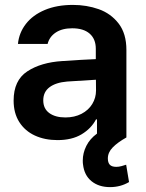

<svg xmlns="http://www.w3.org/2000/svg" viewBox="-20 -557 590 778"><path d="M316.4 109.4Q315.4 104.5 315.4 93.8Q315.4 63 329.8 34.2Q344.2 5.4 373 -15.6V-73.2H369.1Q349.6 -36.1 310.5 -12.7Q271.5 10.7 212.9 10.7Q161.6 10.7 121.3 -7.8Q81.1 -26.4 58.1 -62.5Q35.2 -98.6 35.2 -149.4Q35.2 -231.4 90.6 -267.8Q146 -304.2 232.4 -309.6Q316.9 -315.4 368.2 -317.4V-359.4Q368.2 -398.9 343.3 -420.7Q318.4 -442.4 272.5 -442.4Q231.9 -442.4 206.1 -425.3Q180.2 -408.2 172.9 -378.9H52.7Q57.1 -424.3 85 -460.2Q112.8 -496.1 161.6 -516.6Q210.4 -537.1 275.4 -537.1Q331.1 -537.1 380.1 -519.8Q429.2 -502.4 460.7 -461.7Q492.2 -420.9 492.2 -354.5V0Q456.5 20 436.8 40.3Q417 60.5 417 85Q417 102.1 425 110.6Q433.1 119.1 451.2 119.1Q461.9 119.1 472.7 116Q483.4 112.8 491.2 110.4L502.9 180.7Q468.3 201.2 425.8 201.2Q380.4 201.2 350.8 177.2Q321.3 153.3 316.4 109.4ZM245.1 -81.1Q281.7 -81.1 310.1 -95.7Q338.4 -110.4 353.8 -135.5Q369.1 -160.6 369.1 -190.4L368.7 -233.9L252 -226.6Q206.1 -222.7 180.7 -203.6Q155.3 -184.6 155.3 -150.4Q155.3 -116.7 179.7 -98.9Q204.1 -81.1 245.1 -81.1Z"/></svg>

Font: Pretendard GOV SemiBold
Style: Regular
Weight: 600
Designer: Base glyphs from Inter by Rasmus Andersson; Hangeul glyphs from Noto Sans CJK(Source Han Sans) by Jang Soo-young and Kan
Foundry: Kil Hyung-jin
Version: Version 1.309